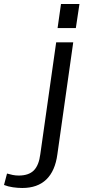

<svg xmlns="http://www.w3.org/2000/svg" viewBox="-169 -751 424 957"><path d="M-58 186Q-80 186 -104.5 182.5Q-129 179 -149 171L-134 114Q-121 118 -106 121Q-91 124 -76 124Q-26 124 -0.5 98.5Q25 73 32 17L111 -540H196L117 18Q106 101 62 143.5Q18 186 -58 186ZM227 -731 209 -611H118L135 -731Z"/></svg>

Font: Pathway Extreme SemiCondensed
Style: Italic
Weight: 400
Width: 4
Italic angle: -8°
Version: Version 1.001;gftools[0.9.26]